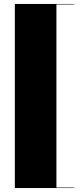

<svg xmlns="http://www.w3.org/2000/svg" viewBox="-20 -800 424 970"><path d="M355 150H55V-780H355V-777.5H265V147.5H355Z"/></svg>

Font: Bodoni* 72pt Fatface
Style: Regular
Weight: 900
Version: Version 2.3